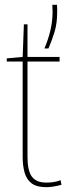

<svg xmlns="http://www.w3.org/2000/svg" viewBox="-20 -766 275 796"><path d="M172 10Q132 10 111 -6Q90 -22 82 -50.5Q74 -79 74 -115V-511H8V-524L74 -530L79 -665H94V-530H227V-511H94V-115Q94 -59 112 -34Q130 -9 172 -9Q187 -9 201.5 -11Q216 -13 231 -19L235 0Q217 5 201 7.5Q185 10 172 10ZM164 -565Q180 -602 189 -640Q198 -678 198 -718Q198 -725 197.5 -732Q197 -739 197 -746H216Q217 -739 217 -731.5Q217 -724 217 -716Q217 -670 206.5 -635Q196 -600 181 -565Z"/></svg>

Font: Georama Condensed Thin
Style: Regular
Weight: 100
Width: 3
Designer: Jean-Baptiste Levee
Foundry: Production Type
Version: Version 1.000